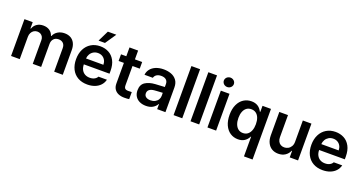

<svg xmlns="http://www.w3.org/2000/svg" viewBox="-44 -1579 4910 2600"><g transform="rotate(20 2411.0 -279.5)"><path d="M59.6 -530.3H178.7V-440.4H185.5Q201.7 -485.8 240 -511.5Q278.3 -537.1 331.1 -537.1Q384.8 -537.1 421.9 -511.7Q459 -486.3 474.6 -440.4H480.5Q498 -484.9 540.3 -511Q582.5 -537.1 639.6 -537.1Q688.5 -537.1 725.8 -516.4Q763.2 -495.6 783.9 -454.8Q804.7 -414.1 804.7 -356.4V0H680.7V-336.9Q680.7 -384.3 655.5 -408.4Q630.4 -432.6 589.8 -432.6Q544.4 -432.6 518.8 -404.5Q493.2 -376.5 493.2 -331.1V0H372.1V-341.8Q372.1 -368.7 360.6 -389.4Q349.1 -410.2 328.9 -421.4Q308.6 -432.6 282.2 -432.6Q255.4 -432.6 233.2 -418.7Q210.9 -404.8 197.8 -379.6Q184.6 -354.5 184.6 -322.3V0H59.6Z M901.4 -261.7Q901.4 -343.3 932.6 -405.5Q963.9 -467.8 1020.8 -502.4Q1077.6 -537.1 1152.3 -537.1Q1219.7 -537.1 1274.7 -508.3Q1329.6 -479.5 1362.1 -419.2Q1394.5 -358.9 1394.5 -269.5V-230.5H1024.4Q1024.9 -186 1042 -153.6Q1059.1 -121.1 1089.4 -104Q1119.6 -86.9 1160.2 -86.9Q1199.7 -86.9 1227.5 -102.1Q1255.4 -117.2 1267.6 -141.6H1389.6Q1378.4 -95.7 1347.2 -61.3Q1315.9 -26.9 1267.8 -8.1Q1219.7 10.7 1159.2 10.7Q1080.1 10.7 1021.7 -22.7Q963.4 -56.2 932.4 -117.7Q901.4 -179.2 901.4 -261.7ZM1275.4 -315.4Q1274.9 -351.6 1259.8 -379.9Q1244.6 -408.2 1217.3 -424.3Q1189.9 -440.4 1154.3 -440.4Q1117.7 -440.4 1089.1 -423.6Q1060.5 -406.7 1043.9 -378.2Q1027.3 -349.6 1024.9 -315.4ZM1178.7 -757.8H1300.8L1194.3 -600.6H1101.6Z M1755.9 -434.6H1651.4V-159.2Q1651.4 -124 1666.3 -110.8Q1681.2 -97.7 1708 -97.7Q1731.4 -97.7 1762.7 -99.6V2Q1738.3 6.8 1692.4 6.8Q1644 6.8 1606.7 -9Q1569.3 -24.9 1548.1 -57.6Q1526.9 -90.3 1527.3 -138.7V-434.6H1451.2V-530.3H1527.3V-657.2H1651.4V-530.3H1755.9Z M2024.4 -309.6Q2108.9 -315.4 2160.2 -317.4V-359.4Q2160.2 -398.9 2135.3 -420.7Q2110.4 -442.4 2064.5 -442.4Q2023.9 -442.4 1998 -425.3Q1972.2 -408.2 1964.8 -378.9H1844.7Q1849.1 -424.3 1877 -460.2Q1904.8 -496.1 1953.6 -516.6Q2002.4 -537.1 2067.4 -537.1Q2123 -537.1 2172.1 -519.8Q2221.2 -502.4 2252.7 -461.7Q2284.2 -420.9 2284.2 -354.5V0H2165V-73.2H2161.1Q2141.6 -36.1 2102.5 -12.7Q2063.5 10.7 2004.9 10.7Q1953.6 10.7 1913.3 -7.8Q1873 -26.4 1850.1 -62.5Q1827.1 -98.6 1827.1 -149.4Q1827.1 -231.4 1882.6 -267.8Q1938 -304.2 2024.4 -309.6ZM2037.1 -81.1Q2073.7 -81.1 2102.1 -95.7Q2130.4 -110.4 2145.8 -135.5Q2161.1 -160.6 2161.1 -190.4L2160.6 -233.9Q2138.7 -232.9 2085.9 -229.5Q2057.6 -228 2043.9 -226.6Q1998 -222.7 1972.7 -203.6Q1947.3 -184.6 1947.3 -150.4Q1947.3 -116.7 1971.7 -98.9Q1996.1 -81.1 2037.1 -81.1Z M2526.4 0H2401.4V-707H2526.4Z M2770.5 0H2645.5V-707H2770.5Z M2889.6 -530.3H3014.6V0H2889.6ZM2880.9 -673.8Q2880.9 -691.9 2890.6 -707.5Q2900.4 -723.1 2917.2 -732.2Q2934.1 -741.2 2953.1 -741.2Q2972.7 -741.2 2989.3 -732.2Q3005.9 -723.1 3015.6 -707.5Q3025.4 -691.9 3025.4 -673.8Q3025.4 -655.3 3015.6 -639.4Q3005.9 -623.5 2989.3 -614.5Q2972.7 -605.5 2953.1 -605.5Q2934.1 -605.5 2917.2 -614.5Q2900.4 -623.5 2890.6 -639.4Q2880.9 -655.3 2880.9 -673.8Z M3488.3 -84H3483.4Q3436.5 9.8 3331.1 9.8Q3268.1 9.8 3218.5 -22.7Q3168.9 -55.2 3140.6 -117.2Q3112.3 -179.2 3112.3 -264.6Q3112.3 -350.6 3141.1 -412.1Q3169.9 -473.6 3219.7 -505.4Q3269.5 -537.1 3332 -537.1Q3437.5 -537.1 3483.4 -443.4H3490.2V-530.3H3612.3V199.2H3488.3ZM3491.2 -265.6Q3491.2 -316.9 3476.6 -355.2Q3461.9 -393.6 3433.6 -414.6Q3405.3 -435.5 3365.2 -435.5Q3324.7 -435.5 3296.4 -414.1Q3268.1 -392.6 3253.7 -354Q3239.3 -315.4 3239.3 -265.6Q3239.3 -214.8 3253.9 -175.8Q3268.6 -136.7 3296.9 -114.7Q3325.2 -92.8 3365.2 -92.8Q3404.8 -92.8 3433.1 -114.3Q3461.4 -135.7 3476.3 -174.8Q3491.2 -213.9 3491.2 -265.6Z M4071.3 -530.3H4195.3V0H4075.2V-93.8H4069.3Q4050.3 -47.9 4009 -20.5Q3967.8 6.8 3910.2 6.8Q3857.9 6.8 3817.9 -16.6Q3777.8 -40 3755.4 -85Q3732.9 -129.9 3732.4 -192.4V-530.3H3857.4V-211.9Q3857.4 -178.7 3869.9 -153.6Q3882.3 -128.4 3905 -115Q3927.7 -101.6 3958 -101.6Q3986.3 -101.6 4012.5 -115.5Q4038.6 -129.4 4054.9 -156.7Q4071.3 -184.1 4071.3 -222.7Z M4292 -261.7Q4292 -343.3 4323.2 -405.5Q4354.5 -467.8 4411.4 -502.4Q4468.3 -537.1 4543 -537.1Q4610.4 -537.1 4665.3 -508.3Q4720.2 -479.5 4752.7 -419.2Q4785.2 -358.9 4785.2 -269.5V-230.5H4415Q4415.5 -186 4432.6 -153.6Q4449.7 -121.1 4480 -104Q4510.3 -86.9 4550.8 -86.9Q4590.3 -86.9 4618.2 -102.1Q4646 -117.2 4658.2 -141.6H4780.3Q4769 -95.7 4737.8 -61.3Q4706.5 -26.9 4658.4 -8.1Q4610.4 10.7 4549.8 10.7Q4470.7 10.7 4412.4 -22.7Q4354 -56.2 4323 -117.7Q4292 -179.2 4292 -261.7ZM4666 -315.4Q4665.5 -351.6 4650.4 -379.9Q4635.3 -408.2 4607.9 -424.3Q4580.6 -440.4 4544.9 -440.4Q4508.3 -440.4 4479.7 -423.6Q4451.2 -406.7 4434.6 -378.2Q4418 -349.6 4415.5 -315.4Z"/></g></svg>

Font: WEMIX Pretendard SemiBold
Style: Regular
Weight: 600
Designer: Base glyphs from Inter by Rasmus Andersson; Hangeul glyphs from Noto Sans CJK(Source Han Sans) by Jang Soo-young and Kan
Foundry: Kil Hyung-jin
Version: Version 1.000